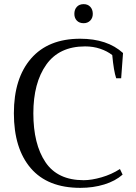

<svg xmlns="http://www.w3.org/2000/svg" viewBox="-20 -897 659 927"><path d="M339 -830Q339 -851 351 -864Q363 -877 384 -877Q404 -877 416 -864Q428 -851 428 -830Q428 -810 415.5 -797.5Q403 -785 384 -785Q363 -785 351 -797.5Q339 -810 339 -830ZM47 -350Q47 -519 130 -614.5Q213 -710 367 -710Q498 -710 574 -641L565 -519H541Q529 -554 522 -631Q498 -650 464 -661.5Q430 -673 391 -673Q266 -673 203.5 -585Q141 -497 141 -350Q141 -201 199.5 -114Q258 -27 384 -27Q422 -27 470.5 -41Q519 -55 559 -81L572 -54Q537 -23 483.5 -6.5Q430 10 368 10Q210 10 128.5 -85Q47 -180 47 -350Z"/></svg>

Font: Trirong
Style: Regular
Weight: 400
Designer: Katatrad Team
Foundry: CadsonDemak
Version: Version 1.001